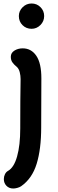

<svg xmlns="http://www.w3.org/2000/svg" viewBox="-20 -800 335 1100"><path d="M88 -708Q88 -737 109.5 -758.5Q131 -780 161 -780Q191 -780 212 -759Q233 -738 233 -708Q233 -678 211.5 -656.5Q190 -635 161 -635Q130 -635 109 -656Q88 -677 88 -708ZM2 226Q2 211 8.5 198Q15 185 26 179Q60 160 78 96Q96 32 96 -64Q96 -240 98 -347Q98 -367 93 -386.5Q88 -406 77 -416Q59 -431 50.5 -443.5Q42 -456 42 -475Q42 -497 62.5 -510Q83 -523 110 -523Q159 -523 188 -480.5Q217 -438 217 -351L216 -70Q216 54 190 138.5Q164 223 101 267Q92 273 79 276.5Q66 280 56 280Q32 280 17 264.5Q2 249 2 226Z"/></svg>

Font: Tsukimi Rounded
Style: Bold
Weight: 700
Designer: Takashi Funayama
Foundry: Takashi Funayama
Version: Version 1.032; ttfautohint (v1.8.3)